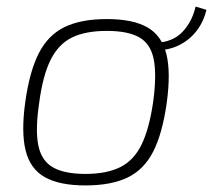

<svg xmlns="http://www.w3.org/2000/svg" viewBox="-20 -552 648 584"><path d="M305 -494Q384 -494 428 -469Q472 -444 486 -388Q500 -332 487 -238Q474 -146 446 -91Q418 -36 368 -12Q318 12 240 12Q161 12 116.5 -13Q72 -38 58 -94Q44 -150 57 -243Q70 -335 98 -390Q126 -445 176 -469.5Q226 -494 305 -494ZM305 -458Q240 -458 199 -438Q158 -418 134 -370Q110 -322 99 -238Q87 -157 96.5 -110Q106 -63 141 -43Q176 -23 240 -23Q304 -23 345.5 -43.5Q387 -64 410.5 -112Q434 -160 446 -243Q457 -325 447.5 -372Q438 -419 403.5 -438.5Q369 -458 305 -458ZM455 -399V-422Q505 -424 534.5 -454.5Q564 -485 575 -532L608 -522Q599 -485 577.5 -457.5Q556 -430 524.5 -414.5Q493 -399 455 -399Z"/></svg>

Font: Exo 2 ExtraLight
Style: Italic
Weight: 250
Italic angle: -8°
Designer: Natanael Gama
Foundry: Natanael Gama
Version: Version 2.010